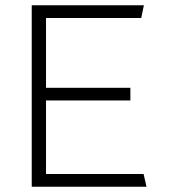

<svg xmlns="http://www.w3.org/2000/svg" viewBox="-20 -706 640 726"><path d="M100 0V-686H524L514 -638H154V-374H473V-326H154V-48H523L534 0Z"/></svg>

Font: Chivo Mono Thin
Style: Regular
Weight: 250
Designer: Hector Gatti
Foundry: Omnibus-Type
Version: Version 1.008